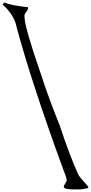

<svg xmlns="http://www.w3.org/2000/svg" viewBox="-116 -1446 693 1466"><path d="M97.7 -1390.6Q-33.2 -1405.3 -80.1 -1425.8H-85.9L-95.7 -1411.1Q-6.8 -1331.1 10.7 -1239.3Q125 -813.5 371.1 -140.6Q393.6 -88.9 393.6 -65.4L371.1 -25.4V-20.5Q371.1 0 438.5 0H502.9L557.6 -9.8V-20.5Q480.5 -106.4 480.5 -116.2Q418 -252.9 335.9 -499Q297.9 -591.8 264.6 -682.6Q228.5 -780.3 197.3 -877Q71.3 -1240.2 71.3 -1315.4V-1335L97.7 -1375Z"/></svg>

Font: Elementary Gothic 
Style: Regular
Weight: 400
Designer: Bill Roach / W.K. Roach
Version: Version 1.00 April 18, 2012, initial release